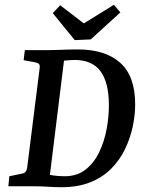

<svg xmlns="http://www.w3.org/2000/svg" viewBox="-20 -780 611 804"><path d="M237 4Q211 4 180.5 2Q150 0 121 0H15L19 -42L68 -52Q81 -54 86.5 -60Q92 -66 94 -80L146 -494Q148 -507 143 -512Q138 -517 127 -519L79 -528L84 -570H185Q202 -570 223 -571Q244 -572 266 -572.5Q288 -573 306 -573Q421 -573 483.5 -517Q546 -461 546 -343Q546 -297 535.5 -248.5Q525 -200 503 -154.5Q481 -109 445 -73Q409 -37 357.5 -16.5Q306 4 237 4ZM251 -42Q303 -42 338.5 -70Q374 -98 395.5 -143Q417 -188 426.5 -239.5Q436 -291 436 -339Q436 -434 401 -481.5Q366 -529 292 -529Q282 -529 271 -528Q260 -527 248 -526L189 -48Q202 -45 219 -43.5Q236 -42 251 -42ZM484 -728 360 -615 293 -612 201 -725 232 -758 331 -682 457 -760Z"/></svg>

Font: Rasa Medium
Style: Italic
Weight: 500
Italic angle: -7.10001°
Designer: Anna Giedrys (Yrsa+Rasa design), David Brezina (Yrsa art-direction, Rasa art-direction, design)
Foundry: Rosetta Type Foundry
Version: Version 2.004